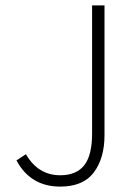

<svg xmlns="http://www.w3.org/2000/svg" viewBox="-20 -679 502 711"><path d="M203 12Q93 12 41 -85L76 -108Q121 -30 203 -30Q263 -30 292 -67Q321 -104 321 -184V-659H367V-179Q367 -93 327.5 -40.5Q288 12 203 12Z"/></svg>

Font: Toshiba Sans Light
Style: Regular
Weight: 300
Designer: Paul D. Hunt
Foundry: Toshiba Corporation
Version: Version 2.020;PS 2.0;hotconv 1.0.86;makeotf.lib2.5.63406